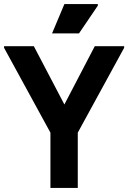

<svg xmlns="http://www.w3.org/2000/svg" viewBox="-30 -928 633 948"><path d="M219 0V-273L-10 -692V-700H137L321 -349H255L438 -700H583V-692L354 -273V0ZM227 -763 288 -908H453V-900L360 -763Z"/></svg>

Font: Fustat ExtraBold
Style: Regular
Weight: 800
Designer: Mohamed Gaber, Khaled Hosny, Laura Garcia Mut
Foundry: Kief Type Foundry, Alif Type Foundry, Hard Type Foundry
Version: Version 1.007